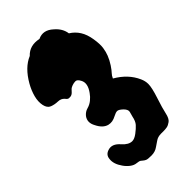

<svg xmlns="http://www.w3.org/2000/svg" viewBox="-236 -810 901 901"><g transform="rotate(-45 214.0 -360.0)"><path d="M328.1 -361.3Q392.6 -324.2 418.9 -264.6Q427.7 -245.1 427.7 -225.6Q427.7 -201.2 410.6 -149.4Q393.6 -97.7 387.7 -69.8Q381.8 -42 368.7 -32.2Q355.5 -22.5 344.7 -20.5Q334 -18.6 324.2 -18.6H304.7Q283.2 -18.6 268.6 -7.8L244.1 8.8Q225.6 22.5 200.7 22.5Q175.8 22.5 168.5 19Q161.1 15.6 156.7 11.7Q152.3 7.8 147 3.9Q141.6 0 126 -1.5Q110.4 -2.9 95.7 -14.2Q81.1 -25.4 70.3 -41Q45.9 -75.2 49.8 -105.5Q51.8 -130.9 77.1 -138.7Q108.4 -149.4 137.7 -115.2Q161.1 -88.9 184.6 -88.9Q199.2 -88.9 218.8 -103.5Q238.3 -118.2 250 -131.3Q261.7 -144.5 266.6 -169.9Q270.5 -181.6 273.4 -194.8Q276.4 -208 260.7 -223.6Q244.1 -239.3 234.4 -239.3Q224.6 -239.3 210 -231.4Q195.3 -223.6 183.6 -221.7Q171.9 -219.7 159.2 -222.7Q130.9 -230.5 113.3 -266.6Q94.7 -299.8 114.3 -326.2Q127 -341.8 145 -346.7Q163.1 -351.6 177.7 -363.3Q192.4 -375 203.1 -390.6Q231.4 -429.7 215.8 -458Q206.1 -476.6 194.8 -476.6Q183.6 -476.6 172.9 -472.7Q162.1 -468.8 157.2 -464.4Q152.3 -460 148.4 -455.1Q138.7 -443.4 127.4 -441.9Q116.2 -440.4 110.8 -443.8Q105.5 -447.3 101.6 -453.1Q89.8 -466.8 69.3 -467.3Q48.8 -467.8 30.8 -474.6Q12.7 -481.4 7.3 -506.8Q2 -532.2 9.8 -562Q17.6 -591.8 34.2 -621.1Q73.2 -689.5 127 -711.9Q160.2 -748 215.8 -736.3Q256.8 -755.9 294.9 -720.7Q327.1 -693.4 332 -657.2Q357.4 -641.6 373 -616.7Q388.7 -591.8 394.5 -554.7Q400.4 -517.6 397 -495.1Q393.6 -472.7 386.7 -455.1Q377.9 -432.6 364.3 -412.1Q350.6 -391.6 342.3 -383.3Q334 -375 328.1 -361.3Z"/></g></svg>

Font: Creepster
Style: Regular
Weight: 400
Designer: Font Diner, Inc
Foundry: Font Diner, Inc
Version: Version 1.002